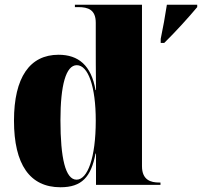

<svg xmlns="http://www.w3.org/2000/svg" viewBox="-20 -780 852 810"><path d="M658 -616V-599H673C720 -645 777 -708 812 -750V-760H684C678 -719 666 -653 658 -616ZM235 10C325 10 364 -33 383 -132H385V0H657V-10H651C618 -10 579 -19 579 -79V-760H296V-750H310C352 -750 384 -739 384 -684V-599C384 -556 384 -478 385 -400H383C365 -504 311 -549 227 -549C106 -549 39 -454 39 -271C39 -86 106 10 235 10ZM303 -22C256 -22 235 -113 235 -273C235 -420 258 -505 304 -505C352 -505 384 -415 384 -271C384 -113 349 -22 303 -22Z"/></svg>

Font: Noto Serif Display Black
Style: Regular
Weight: 900
Designer: Monotype Design Team
Foundry: Monotype Imaging Inc.
Version: Version 2.009